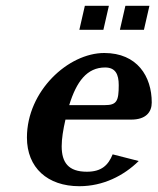

<svg xmlns="http://www.w3.org/2000/svg" viewBox="-20 -633 544 663"><path d="M413 -613 394 -530H477L496 -613ZM273 -613 254 -530H337L356 -613ZM73 -158C73 -54 144 10 254 10C336 10 407 -26 459 -77L369 -100C354 -63 331 -40 280 -40C216 -40 193 -72 193 -128C193 -154 198 -185 206 -220H433C484 -220 504 -246 504 -279C504 -369 454 -450 340 -450C216 -450 73 -319 73 -158ZM219 -270C244 -351 280 -400 343 -400C379 -400 390 -376 390 -339C390 -284 383 -270 342 -270Z"/></svg>

Font: Pfennig
Style: BoldItalic
Weight: 700
Italic angle: -13°
Version: Version 20100423